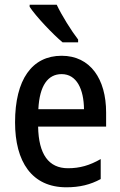

<svg xmlns="http://www.w3.org/2000/svg" viewBox="-20 -786 511 816"><path d="M221 -766H106V-757C132 -717 205 -640 246 -606H312V-618C284 -654 242 -721 221 -766ZM242 -549C116 -549 44 -448 44 -266C44 -99 115 10 262 10C318 10 364 -1 408 -25V-110C361 -83 319 -71 269 -71C187 -71 144 -130 142 -248H431V-308C431 -450 364 -549 242 -549ZM242 -471C306 -471 336 -407 337 -322H143C148 -423 184 -471 242 -471Z"/></svg>

Font: Noto Sans Sinhala UI Condensed Medium
Style: Regular
Weight: 500
Width: 3
Designer: Jelle Bosma - Monotype Design Team
Foundry: Monotype Imaging Inc.
Version: Version 2.006